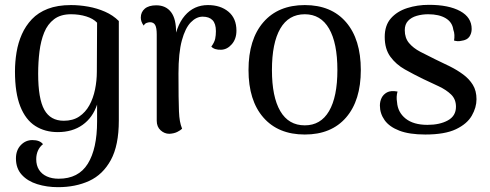

<svg xmlns="http://www.w3.org/2000/svg" viewBox="-20 -544 2027 795"><path d="M220 231Q174 231 134 218.5Q94 206 70 179.5Q46 153 46 112Q46 78 66 57Q86 36 114 36Q145 36 158 53Q144 64 137 80Q130 96 130 115Q130 141 141.5 159Q153 177 174 186.5Q195 196 223 196Q305 196 343.5 134Q382 72 382 -41Q382 -55 382 -74Q382 -93 382 -111Q364 -57 322 -27Q280 3 219 3Q166 3 126 -22.5Q86 -48 64 -103.5Q42 -159 42 -248Q42 -288 48.5 -327.5Q55 -367 70.5 -402Q86 -437 112 -464.5Q138 -492 178 -507.5Q218 -523 274 -523Q309 -523 345.5 -516.5Q382 -510 415 -495.5Q448 -481 472 -457V-45Q472 58 439 118.5Q406 179 349.5 205Q293 231 220 231ZM244 -44Q282 -44 308 -61.5Q334 -79 350 -108Q366 -137 373.5 -173.5Q381 -210 381 -248L382 -450Q366 -467 337 -476Q308 -485 274 -485Q231 -485 204 -464.5Q177 -444 163 -409.5Q149 -375 143.5 -331Q138 -287 138 -239Q138 -135 163.5 -89.5Q189 -44 244 -44Z M681 10Q661 10 645 -4.5Q629 -19 629 -44V-401Q629 -429 622.5 -440.5Q616 -452 601 -452Q596 -452 588 -449.5Q580 -447 575 -438Q563 -454 563 -471Q563 -494 579.5 -508Q596 -522 627 -522Q667 -522 688.5 -493.5Q710 -465 709 -407V-349L697 -351Q708 -436 745.5 -479.5Q783 -523 841 -523Q893 -523 926 -495.5Q959 -468 959 -417Q959 -383 940 -361Q921 -339 896 -338Q868 -337 855 -351Q868 -369 871 -383.5Q874 -398 874 -415Q874 -446 860 -460.5Q846 -475 819 -475Q793 -475 770 -451.5Q747 -428 733 -376.5Q719 -325 719 -240Q719 -183 719.5 -145.5Q720 -108 721 -83.5Q722 -59 725 -42.5Q728 -26 734 -11Q728 -5 714.5 2Q701 9 681 10Z M1242 13Q1132 13 1070.5 -57.5Q1009 -128 1009 -254Q1009 -381 1070.5 -452Q1132 -523 1242 -523Q1352 -523 1413 -452Q1474 -381 1474 -254Q1474 -128 1413 -57.5Q1352 13 1242 13ZM1242 -25Q1308 -25 1342.5 -84Q1377 -143 1377 -254Q1377 -366 1342.5 -425.5Q1308 -485 1242 -485Q1175 -485 1140.5 -425.5Q1106 -366 1106 -254Q1106 -143 1140.5 -84Q1175 -25 1242 -25Z M1741 13Q1675 13 1633.5 -3Q1592 -19 1572.5 -46.5Q1553 -74 1553 -107Q1553 -124 1560 -138.5Q1567 -153 1582.5 -161.5Q1598 -170 1626 -165Q1623 -154 1622.5 -143.5Q1622 -133 1624 -121Q1627 -79 1659.5 -53Q1692 -27 1750 -27Q1801 -27 1834.5 -45.5Q1868 -64 1868 -102Q1868 -133 1848 -152.5Q1828 -172 1797 -186.5Q1766 -201 1732 -217Q1693 -236 1656.5 -256.5Q1620 -277 1596.5 -309Q1573 -341 1573 -391Q1573 -439 1598.5 -468Q1624 -497 1666 -510.5Q1708 -524 1756 -524Q1838 -524 1885.5 -498Q1933 -472 1933 -424Q1933 -406 1923.5 -392Q1914 -378 1890 -375Q1882 -373 1875 -373.5Q1868 -374 1860 -376Q1862 -387 1861.5 -399Q1861 -411 1857 -421Q1853 -452 1825.5 -468.5Q1798 -485 1753 -485Q1728 -485 1705.5 -478.5Q1683 -472 1669.5 -457.5Q1656 -443 1656 -419Q1656 -387 1673.5 -366Q1691 -345 1720.5 -329.5Q1750 -314 1783 -298Q1813 -284 1843 -269Q1873 -254 1898 -235.5Q1923 -217 1938 -192.5Q1953 -168 1953 -133Q1953 -99 1933.5 -65Q1914 -31 1868 -9Q1822 13 1741 13Z"/></svg>

Font: Arima Thin Medium
Style: Regular
Weight: 500
Version: Version 1.100